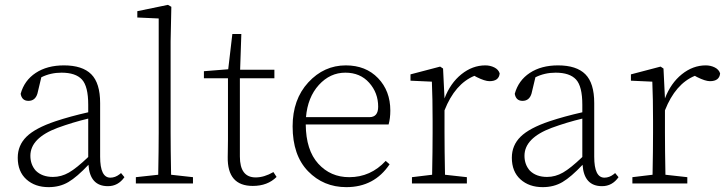

<svg xmlns="http://www.w3.org/2000/svg" viewBox="-20 -755 2990 790"><path d="M343 -109V-267Q280 -252 217 -229Q105 -187 105 -114Q105 -78 127 -53Q153 -27 198 -27Q232 -27 263.5 -45Q295 -63 343 -109ZM478 -43 492 -26Q466 11 424 11Q350 11 344 -77Q297 -27 261.5 -6Q226 15 180 15Q124 15 88.5 -17Q53 -49 53 -106Q53 -157 89 -192.5Q125 -228 208 -256Q268 -276 343 -293V-324Q343 -400 317 -428Q291 -456 233 -456Q188 -456 150 -437L134 -370Q125 -340 97 -340Q70 -340 65 -369Q80 -424 127 -455Q174 -486 243 -486Q319 -486 355.5 -449.5Q392 -413 392 -331V-110Q392 -24 434 -24Q454 -24 472 -38Z M684 -36 774 -26V0H539V-26L631 -36Q633 -142 633 -210V-679L545 -683V-709L671 -735L685 -727L682 -585V-210Q682 -142 684 -36Z M1105 -47 1118 -27Q1081 10 1020 10Q915 10 917 -109Q917 -118 917.5 -141Q918 -164 918 -181V-433H819V-462L919 -470L936 -615H973L968 -468H1109V-433H967V-111Q967 -25 1032 -25Q1067 -25 1105 -47Z M1239 -273H1500Q1536 -273 1536 -316Q1536 -373 1499 -414.5Q1462 -456 1401 -456Q1338 -456 1292 -405.5Q1246 -355 1239 -273ZM1579 -243H1238Q1239 -137 1289.5 -81.5Q1340 -26 1417 -26Q1505 -26 1567 -93L1583 -79Q1520 15 1405 15Q1311 15 1247.5 -50.5Q1184 -116 1184 -235Q1184 -346 1248.5 -416Q1313 -486 1403 -486Q1485 -486 1535.5 -433.5Q1586 -381 1586 -300Q1586 -268 1579 -243Z M1803 -473 1809 -350Q1833 -413 1878.5 -449.5Q1924 -486 1977 -486Q1997 -486 2014 -477.5Q2031 -469 2036 -453Q2033 -421 1994 -421Q1975 -421 1941 -438L1932 -443Q1852 -410 1809 -301V-210Q1809 -138 1811 -36L1901 -26V0H1675V-26L1758 -36Q1760 -138 1760 -210V-257Q1760 -350 1757 -419L1669 -423V-449L1791 -481Z M2376 -109V-267Q2313 -252 2250 -229Q2138 -187 2138 -114Q2138 -78 2160 -53Q2186 -27 2231 -27Q2265 -27 2296.5 -45Q2328 -63 2376 -109ZM2511 -43 2525 -26Q2499 11 2457 11Q2383 11 2377 -77Q2330 -27 2294.5 -6Q2259 15 2213 15Q2157 15 2121.5 -17Q2086 -49 2086 -106Q2086 -157 2122 -192.5Q2158 -228 2241 -256Q2301 -276 2376 -293V-324Q2376 -400 2350 -428Q2324 -456 2266 -456Q2221 -456 2183 -437L2167 -370Q2158 -340 2130 -340Q2103 -340 2098 -369Q2113 -424 2160 -455Q2207 -486 2276 -486Q2352 -486 2388.5 -449.5Q2425 -413 2425 -331V-110Q2425 -24 2467 -24Q2487 -24 2505 -38Z M2710 -473 2716 -350Q2740 -413 2785.5 -449.5Q2831 -486 2884 -486Q2904 -486 2921 -477.5Q2938 -469 2943 -453Q2940 -421 2901 -421Q2882 -421 2848 -438L2839 -443Q2759 -410 2716 -301V-210Q2716 -138 2718 -36L2808 -26V0H2582V-26L2665 -36Q2667 -138 2667 -210V-257Q2667 -350 2664 -419L2576 -423V-449L2698 -481Z"/></svg>

Font: TypoPRO Source Serif Pro
Style: Regular
Weight: 300
Designer: Frank Grießhammer
Foundry: Adobe Systems Incorporated
Version: Version 1.017;PS (version unavailable);hotconv 1.0.79;makeot